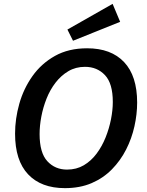

<svg xmlns="http://www.w3.org/2000/svg" viewBox="-20 -963 760 994"><path d="M316 11Q193 11 125.5 -60.5Q58 -132 58 -271Q58 -348 80 -426Q102 -504 148 -569Q194 -634 264.5 -673.5Q335 -713 431 -713Q555 -713 622.5 -641.5Q690 -570 690 -432Q690 -372 676 -309Q662 -246 633 -189Q604 -132 559.5 -86.5Q515 -41 454.5 -15Q394 11 316 11ZM327 -85Q376 -85 414 -107.5Q452 -130 480 -167.5Q508 -205 526.5 -251Q545 -297 554.5 -345Q564 -393 564 -435Q564 -531 523.5 -574Q483 -617 420 -617Q372 -617 334 -594.5Q296 -572 267.5 -535Q239 -498 221 -452.5Q203 -407 194 -359.5Q185 -312 185 -269Q185 -172 225 -128.5Q265 -85 327 -85ZM358 -752 329 -810 563 -943 602 -850Z"/></svg>

Font: Bitter SemiBold
Style: Italic
Weight: 600
Italic angle: -9°
Designer: Sol Matas, and Bitter project Authors
Foundry: Sol Matas
Version: Version 2.001